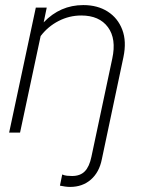

<svg xmlns="http://www.w3.org/2000/svg" viewBox="-20 -522 559 756"><path d="M256 214Q246 214 236 212.5Q226 211 216 209L225 165Q234 169 244 170Q254 171 264 171Q296 171 314 152.5Q332 134 340 95L422 -291Q439 -369 405 -415Q371 -461 300 -461Q253 -461 211 -439.5Q169 -418 140 -380L59 0H16L121 -492H164L152 -434Q217 -502 308 -502Q364 -502 404 -476.5Q444 -451 461.5 -405Q479 -359 466 -297L381 105Q371 156 338 185Q305 214 256 214Z"/></svg>

Font: Red Hat Display VF
Style: Italic
Weight: 300
Italic angle: -12°
Designer: Pentagram, MCKL
Foundry: Pentagram, MCKL
Version: Version 1.023